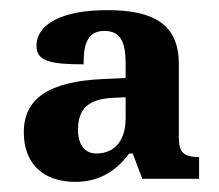

<svg xmlns="http://www.w3.org/2000/svg" viewBox="-20 -739 433 379"><path d="M129 -380C180 -380 213 -406 235 -436H242L261 -386H373V-429C343 -429 333 -438 333 -467V-613C333 -689 286 -719 192 -719C103 -719 52 -692 52 -648C52 -618 81 -612 145 -612C145 -647 150 -678 186 -678C221 -678 228 -651 228 -612V-585L183 -583C77 -578 27 -545 27 -478C27 -415 66 -380 129 -380ZM170 -436C150 -436 134 -450 134 -483C134 -523 153 -544 205 -546L228 -547V-505C228 -465 209 -436 170 -436Z"/></svg>

Font: Noto Serif Ethiopic SemiCondensed
Style: Bold
Weight: 700
Width: 4
Designer: Monotype Design Team
Foundry: Monotype Imaging Inc.
Version: Version 2.102